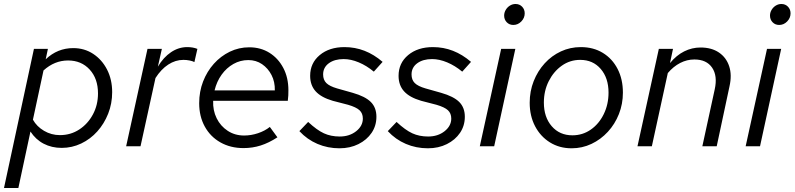

<svg xmlns="http://www.w3.org/2000/svg" viewBox="-42 -733 3981 962"><path d="M-22 209 128 -488H198L187 -436Q246 -492 325 -492Q381 -492 425 -463Q469 -434 494.5 -384.3Q520 -334.5 520 -271.3Q520 -214 500 -163.5Q480 -113 445.5 -74.5Q411 -36 364.9 -14Q318.7 8 267 8Q217 8 176.7 -13Q136.5 -34 110.6 -74L50 209ZM299 -430Q231 -430 176 -380L123 -133.3Q142 -99 178.7 -77.5Q215.4 -56 258.1 -56Q312 -56 355 -84.1Q398.1 -112.2 423.5 -159.6Q449 -207 449 -265Q449 -339 407.3 -384.5Q365.6 -430 299 -430Z M590 0 697 -488H769L749 -399Q777 -446 815 -471.5Q853 -497 896 -497Q925 -497 947 -488L932 -422Q923 -427 907.5 -430Q892 -433 877 -433Q837 -433 801 -409.5Q765 -386 737 -342L662 0Z M1178 9Q1113 9 1062.5 -19.5Q1012 -48 984 -99Q956 -150 956 -216Q956 -274 975.5 -324.5Q995 -375 1029.5 -413.5Q1064 -452 1109.5 -474Q1155 -496 1207 -496Q1264 -496 1308 -468.5Q1352 -441 1377.5 -392.5Q1403 -344 1403 -281Q1403 -268 1402.5 -255Q1402 -242 1400 -228H1026Q1024 -180 1043.5 -140.5Q1063 -101 1099 -77.5Q1135 -54 1181 -54Q1216 -54 1250.5 -65.5Q1285 -77 1310 -97L1348 -45Q1305 -17 1264 -4Q1223 9 1178 9ZM1033 -280H1335Q1336 -323 1318.5 -357Q1301 -391 1271 -411.5Q1241 -432 1202 -432Q1162 -432 1127.5 -412.5Q1093 -393 1068.5 -359Q1044 -325 1033 -280Z M1659 10Q1600 10 1548.5 -12Q1497 -34 1458 -76L1502 -122Q1546 -81 1581 -65Q1616 -49 1660 -49Q1709 -49 1742.5 -75.5Q1776 -102 1776 -139Q1776 -165 1759.5 -180.5Q1743 -196 1702 -208L1625 -228Q1567 -245 1539.5 -275.5Q1512 -306 1512 -353Q1512 -417 1560 -457Q1608 -497 1684 -497Q1737 -497 1784.5 -478.5Q1832 -460 1875 -423L1831 -374Q1795 -404 1755.5 -420.5Q1716 -437 1680 -437Q1634 -437 1605.5 -416Q1577 -395 1577 -360Q1577 -333 1593 -317Q1609 -301 1647 -290L1725 -268Q1788 -250 1816 -222Q1844 -194 1844 -148Q1844 -103 1820 -67.5Q1796 -32 1754 -11Q1712 10 1659 10Z M2102 10Q2043 10 1991.5 -12Q1940 -34 1901 -76L1945 -122Q1989 -81 2024 -65Q2059 -49 2103 -49Q2152 -49 2185.5 -75.5Q2219 -102 2219 -139Q2219 -165 2202.5 -180.5Q2186 -196 2145 -208L2068 -228Q2010 -245 1982.5 -275.5Q1955 -306 1955 -353Q1955 -417 2003 -457Q2051 -497 2127 -497Q2180 -497 2227.5 -478.5Q2275 -460 2318 -423L2274 -374Q2238 -404 2198.5 -420.5Q2159 -437 2123 -437Q2077 -437 2048.5 -416Q2020 -395 2020 -360Q2020 -333 2036 -317Q2052 -301 2090 -290L2168 -268Q2231 -250 2259 -222Q2287 -194 2287 -148Q2287 -103 2263 -67.5Q2239 -32 2197 -11Q2155 10 2102 10Z M2530 -608Q2510 -608 2497 -621.5Q2484 -635 2484 -655Q2484 -670 2492 -683.5Q2500 -697 2513 -705Q2526 -713 2541 -713Q2561 -713 2574 -699.5Q2587 -686 2587 -666Q2587 -643 2570 -625.5Q2553 -608 2530 -608ZM2362 0 2469 -488H2540L2434 0Z M2822 10Q2761 10 2713.5 -19.5Q2666 -49 2639 -100.5Q2612 -152 2612 -218Q2612 -276 2632 -326.5Q2652 -377 2687 -415.5Q2722 -454 2768.5 -475.5Q2815 -497 2868 -497Q2931 -497 2978.5 -468Q3026 -439 3052.5 -387.5Q3079 -336 3079 -269Q3079 -212 3059 -161.5Q3039 -111 3003.5 -72.5Q2968 -34 2921.5 -12Q2875 10 2822 10ZM2826 -55Q2877 -55 2918 -83.5Q2959 -112 2983 -161Q3007 -210 3007 -269Q3007 -342 2968 -387.5Q2929 -433 2865 -433Q2814 -433 2773 -404Q2732 -375 2707.5 -326.5Q2683 -278 2683 -219Q2683 -146 2722.5 -100.5Q2762 -55 2826 -55Z M3152 0 3259 -488H3330L3315 -417Q3347 -456 3386 -475.5Q3425 -495 3468 -495Q3523 -495 3560 -470Q3597 -445 3611.5 -401Q3626 -357 3613 -300L3549 0H3477L3539 -285Q3554 -353 3526 -394Q3498 -435 3437 -435Q3400 -435 3366 -417.5Q3332 -400 3304 -367L3224 0Z M3862 -608Q3842 -608 3829 -621.5Q3816 -635 3816 -655Q3816 -670 3824 -683.5Q3832 -697 3845 -705Q3858 -713 3873 -713Q3893 -713 3906 -699.5Q3919 -686 3919 -666Q3919 -643 3902 -625.5Q3885 -608 3862 -608ZM3694 0 3801 -488H3872L3766 0Z"/></svg>

Font: Red Hat Text
Style: Italic
Weight: 300
Italic angle: -12°
Designer: Pentagram, MCKL
Foundry: Pentagram, MCKL
Version: Version 1.023